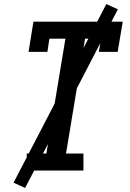

<svg xmlns="http://www.w3.org/2000/svg" viewBox="-20 -842 640 948"><path d="M112 0V-84H209L303 -651H224L214 -586H121L145 -735H586L561 -586H468L479 -651H400L306 -84H392V0ZM104 86 47 60 505 -822 562 -796Z"/></svg>

Font: Iosevka Slab Medium Extended
Style: Italic
Weight: 500
Width: 7
Italic angle: -9°
Monospace: yes
Designer: Belleve Invis
Foundry: Belleve Invis
Version: Version 11.1.0; ttfautohint (v1.8.3)